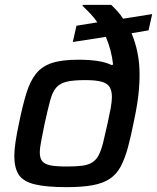

<svg xmlns="http://www.w3.org/2000/svg" viewBox="-20 -763 647 791"><path d="M255 8Q171 8 123.5 -3.5Q76 -15 57.5 -43Q39 -71 39 -120Q39 -145 44 -178.5Q49 -212 58 -254Q73 -328 88.5 -378.5Q104 -429 128.5 -459.5Q153 -490 194 -503.5Q235 -517 303 -517Q347 -517 381 -512Q415 -507 440 -495L446 -497Q442 -530 434.5 -558Q427 -586 416 -611L280 -590L295 -657L381 -671Q369 -689 353 -706Q337 -723 320 -739L321 -743H438Q452 -730 464.5 -716Q477 -702 487 -686L607 -705L592 -638L522 -626Q538 -588 546.5 -545.5Q555 -503 555 -456Q555 -426 552.5 -395.5Q550 -365 545 -334Q540 -303 533 -270Q520 -203 507 -155.5Q494 -108 477 -76.5Q460 -45 432.5 -26.5Q405 -8 362 0Q319 8 255 8ZM256 -77Q295 -77 320 -80.5Q345 -84 361 -94.5Q377 -105 387 -124.5Q397 -144 405 -176Q413 -208 423 -254Q431 -290 436 -317Q441 -344 441 -364Q441 -389 431.5 -404.5Q422 -420 398 -426.5Q374 -433 332 -433Q283 -433 255 -426.5Q227 -420 211.5 -402Q196 -384 186.5 -348.5Q177 -313 164 -254Q156 -213 150 -183.5Q144 -154 144 -134Q144 -111 154.5 -98.5Q165 -86 189 -81.5Q213 -77 256 -77Z"/></svg>

Font: Saira Thin Medium
Style: Italic
Weight: 500
Italic angle: -12°
Version: Version 1.101